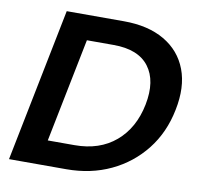

<svg xmlns="http://www.w3.org/2000/svg" viewBox="-78 -781 889 863"><g transform="rotate(10 366.0 -350.0)"><path d="M419 -700Q530 -700 604.5 -656.5Q679 -613 709 -534Q739 -455 717 -348Q696 -242 634.5 -164Q573 -86 482 -43Q391 0 279 0H18L158 -700ZM297 -113Q411 -113 484.5 -175.5Q558 -238 580 -348Q602 -459 553.5 -523Q505 -587 392 -587H270L175 -113Z"/></g></svg>

Font: Albert Sans
Style: Bold Italic
Weight: 700
Italic angle: -11.25°
Designer: Andreas Rasmussen
Foundry: a.Foundry
Version: Version 1.025